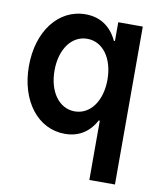

<svg xmlns="http://www.w3.org/2000/svg" viewBox="-84 -618 748 886"><g transform="rotate(10 290.0 -175.0)"><path d="M400 -540V-452H395C365 -516 314 -550 246 -550C119 -550 29 -433 29 -270C29 -107 119 10 246 10C310 10 359 -20 390 -78H395V200H515V-540ZM273 -440C346 -440 397 -370 397 -270C397 -170 346 -100 273 -100C200 -100 149 -170 149 -270C149 -370 200 -440 273 -440Z"/></g></svg>

Font: CommitMono-dimboump
Style: Bold
Weight: 700
Monospace: yes
Designer: Eigil Nikolajsen
Foundry: Eigil Nikolajsen
Version: Version 1.143